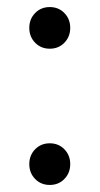

<svg xmlns="http://www.w3.org/2000/svg" viewBox="-20 -512 282 544"><path d="M121 -374Q96 -374 79.5 -391Q63 -408 63 -433Q63 -458 79.5 -475Q96 -492 121 -492Q146 -492 162.5 -475Q179 -458 179 -433Q179 -408 162.5 -391Q146 -374 121 -374ZM121 12Q96 12 79.5 -5Q63 -22 63 -47Q63 -72 79.5 -89Q96 -106 121 -106Q146 -106 162.5 -89Q179 -72 179 -47Q179 -22 162.5 -5Q146 12 121 12Z"/></svg>

Font: Wix Madefor Text
Style: Regular
Weight: 400
Designer: Dalton Maag Ltd
Foundry: Dalton Maag Ltd
Version: Version 3.100